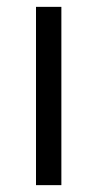

<svg xmlns="http://www.w3.org/2000/svg" viewBox="-20 -540 284 560"><path d="M85 0H159V-520H85Z"/></svg>

Font: Fixel Text Regular
Style: Regular
Weight: 400
Width: 4
Designer: AlfaBravo + MacPaw
Foundry: Kyrylo Tkachov, Marchela Mozhyna, Serhii Makarenko, Maria Weinstein, Zakhar Kryvoshyya
Version: Version 1.211